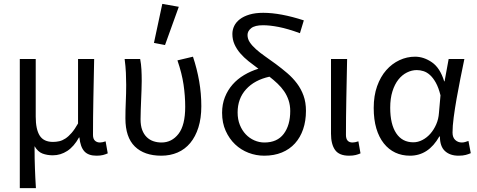

<svg xmlns="http://www.w3.org/2000/svg" viewBox="-20 -790 2459 989"><path d="M82 179V-486H164V-189Q164 -124 184.5 -91.5Q205 -59 253 -59Q269 -59 285 -62.5Q301 -66 317 -76.5Q333 -87 349 -105.5Q365 -124 382 -154V-486H465Q463 -387 461 -285Q459 -183 459 -95Q459 -75 469 -65.5Q479 -56 495 -56Q507 -56 524 -62L535 0Q524 5 510.5 8.5Q497 12 477 12Q435 12 414.5 -10.5Q394 -33 389 -82H387Q361 -35 326.5 -12.5Q292 10 252 10Q223 10 199 1Q175 -8 158 -37Q158 -1 158.5 26.5Q159 54 160 78Q161 102 162 126Q163 150 165 179Z M811 12Q723 12 674.5 -35.5Q626 -83 626 -180Q626 -224 628 -266.5Q630 -309 630 -353Q630 -382 628.5 -415Q627 -448 622 -486H702Q707 -460 708.5 -432.5Q710 -405 710 -373Q710 -352 709 -327.5Q708 -303 707 -276.5Q706 -250 705 -224Q704 -198 704 -176Q704 -143 712.5 -120.5Q721 -98 736 -83.5Q751 -69 770.5 -62.5Q790 -56 812 -56Q865 -56 899.5 -100.5Q934 -145 934 -240Q934 -296 925.5 -354Q917 -412 894 -479L974 -498Q995 -435 1006 -371.5Q1017 -308 1017 -243Q1017 -181 1002 -133.5Q987 -86 960 -53.5Q933 -21 895 -4.5Q857 12 811 12ZM773 -569 816 -770 901 -755 830 -558Z M1341 12Q1299 12 1260 -3Q1221 -18 1191 -46.5Q1161 -75 1142.5 -116Q1124 -157 1124 -209Q1124 -253 1138.5 -289.5Q1153 -326 1178 -354.5Q1203 -383 1237.5 -403.5Q1272 -424 1311 -436Q1285 -455 1260.5 -474.5Q1236 -494 1217.5 -515.5Q1199 -537 1188 -561.5Q1177 -586 1177 -615Q1177 -637 1186.5 -656.5Q1196 -676 1215.5 -691Q1235 -706 1265 -715Q1295 -724 1336 -724Q1425 -724 1545 -685L1525 -619Q1462 -642 1416 -651Q1370 -660 1335 -660Q1293 -660 1274 -645Q1255 -630 1255 -610Q1255 -590 1266.5 -572.5Q1278 -555 1298 -537Q1318 -519 1344.5 -500.5Q1371 -482 1401 -460Q1432 -437 1460 -413Q1488 -389 1509.5 -360.5Q1531 -332 1543.5 -297.5Q1556 -263 1556 -219Q1556 -167 1541.5 -124.5Q1527 -82 1499.5 -51.5Q1472 -21 1432 -4.5Q1392 12 1341 12ZM1342 -56Q1408 -56 1441.5 -100.5Q1475 -145 1475 -218Q1475 -248 1466.5 -273.5Q1458 -299 1443.5 -320Q1429 -341 1409.5 -359.5Q1390 -378 1368 -395Q1291 -378 1247.5 -330Q1204 -282 1204 -211Q1204 -175 1215.5 -146.5Q1227 -118 1246 -98Q1265 -78 1290 -67Q1315 -56 1342 -56Z M1778 12Q1727 12 1706 -17.5Q1685 -47 1685 -101V-486H1768Q1766 -387 1764 -285Q1762 -183 1762 -95Q1762 -56 1796 -56Q1808 -56 1826 -62L1837 0Q1826 5 1812 8.5Q1798 12 1778 12Z M2092 12Q2050 12 2016 -4Q1982 -20 1957 -51.5Q1932 -83 1918.5 -128.5Q1905 -174 1905 -234Q1905 -297 1922.5 -346Q1940 -395 1969.5 -428.5Q1999 -462 2037.5 -480Q2076 -498 2118 -498Q2163 -498 2205 -469Q2247 -440 2268 -371H2270L2291 -486H2372Q2362 -438 2351.5 -385.5Q2341 -333 2332 -282Q2323 -231 2317 -185.5Q2311 -140 2311 -107Q2311 -82 2325 -69Q2339 -56 2359 -56Q2367 -56 2376 -58.5Q2385 -61 2393 -64L2405 -1Q2394 4 2379 8Q2364 12 2342 12Q2298 12 2272 -12Q2246 -36 2246 -87H2243Q2187 12 2092 12ZM2109 -57Q2133 -57 2156 -69Q2179 -81 2197 -101.5Q2215 -122 2227 -149.5Q2239 -177 2241 -208L2249 -299Q2239 -339 2225 -364Q2211 -389 2195 -403.5Q2179 -418 2161.5 -423.5Q2144 -429 2127 -429Q2101 -429 2076 -416.5Q2051 -404 2032 -380Q2013 -356 2001.5 -319.5Q1990 -283 1990 -235Q1990 -150 2021 -103.5Q2052 -57 2109 -57Z"/></svg>

Font: Pinyin1712
Style: Regular
Weight: 400
Version: Version 1